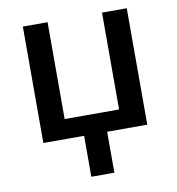

<svg xmlns="http://www.w3.org/2000/svg" viewBox="-82 -614 809 877"><g transform="rotate(-10 323.0 -175.0)"><path d="M82 0V-540H196.8V-90.8H449.2V-540H564V0H377.9V189.9H271V0Z"/></g></svg>

Font: OpenSans-Semibold
Style: Regular
Weight: 600
Foundry: Ascender Corporation
Version: Version 1.10